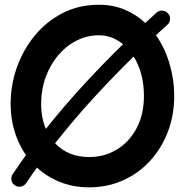

<svg xmlns="http://www.w3.org/2000/svg" viewBox="-20 -743 769 820"><path d="M43.9 48.8Q31.7 41 29.1 26.6Q26.4 12.2 34.2 1Q61.5 -39.6 90.8 -80.6Q59.6 -125.5 42.5 -180.9Q25.4 -236.3 25.4 -299.3Q25.4 -379.9 52.2 -455.6Q79.1 -531.2 128.9 -591.6Q178.7 -651.9 248 -687.3Q317.4 -722.7 402.3 -722.7Q462.9 -722.7 512.7 -701.7Q562.5 -680.7 600.6 -645Q624 -666.5 647.9 -688.5Q658.7 -698.2 673.3 -697.5Q688 -696.8 697.3 -686Q707 -675.8 706.3 -661.1Q705.6 -646.5 694.8 -637.2Q669.9 -614.7 646 -592.8Q684.6 -537.6 704.3 -470Q724.1 -402.3 724.1 -334Q724.1 -251.5 697 -180.4Q669.9 -109.4 620.8 -55.9Q571.8 -2.4 505.4 27.3Q439 57.1 360.4 57.1Q294.4 57.1 237.8 34.9Q181.2 12.7 137.7 -27.3Q113.8 5.9 91.8 39.1Q84 50.8 69.6 53.7Q55.2 56.6 43.9 48.8ZM155.8 -299.3Q155.8 -239.7 175.8 -192.4Q252.9 -289.1 336.4 -379.9Q419.9 -470.7 505.4 -554.2Q459 -592.3 402.3 -592.3Q351.6 -592.3 306.9 -569.6Q262.2 -546.9 228.3 -506.6Q194.3 -466.3 175 -413.3Q155.8 -360.4 155.8 -299.3ZM360.4 -72.3Q426.3 -72.3 479.2 -104.5Q532.2 -136.7 563.5 -195.6Q594.7 -254.4 594.7 -334Q594.7 -383.3 583.3 -425.8Q571.8 -468.3 550.8 -501.5Q463.4 -416 378.2 -323Q293 -230 215.3 -130.9Q271.5 -72.3 360.4 -72.3Z"/></svg>

Font: Mikhak Bold
Style: Regular
Weight: 700
Designer: Amin Abedi
Version: Version 3.3